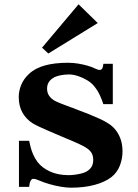

<svg xmlns="http://www.w3.org/2000/svg" viewBox="-20 -851 640 890"><path d="M344.2 -831.1 433.1 -744.1 204.1 -603 174.8 -629.9ZM294.9 -560.1Q318.8 -560.1 342.5 -556.2Q366.2 -552.2 386.2 -546.4Q406.2 -540.5 418.9 -534.2Q433.1 -526.9 441.9 -526.9Q451.2 -526.9 454.8 -535.4Q458.5 -543.9 459 -555.2H502.9V-368.2H459Q454.1 -384.8 443.6 -408Q433.1 -431.2 416 -452.1Q403.8 -467.3 383.8 -479.2Q363.8 -491.2 341.6 -498.5Q319.3 -505.9 299.8 -505.9Q278.3 -505.9 258.1 -501.5Q237.8 -497.1 225.1 -488.8Q210.9 -479.5 204.6 -467.5Q198.2 -455.6 198.2 -439.9Q198.2 -421.4 207.5 -407.5Q216.8 -393.6 233.9 -383.8Q244.1 -378.4 258.8 -372.6Q273.4 -366.7 288.8 -361.1Q304.2 -355.5 315.9 -351.1L350.1 -337.9Q367.7 -331.5 392.1 -321.8Q416.5 -312 441.7 -300.5Q466.8 -289.1 484.9 -276.9Q500.5 -267.1 514.9 -249.8Q529.3 -232.4 538.6 -207.3Q547.9 -182.1 547.9 -147.9Q547.9 -115.7 535.6 -83.5Q523.4 -51.3 496.1 -29.8Q466.3 -6.8 418.2 6.1Q370.1 19 309.1 19Q287.6 19 261 14.4Q234.4 9.8 208.3 2.2Q182.1 -5.4 162.1 -14.2Q153.8 -18.1 147 -20Q140.1 -22 133.8 -22Q126.5 -22 121.3 -11.7Q116.2 -1.5 115.2 15.1H67.9V-198.2H115.2Q117.7 -186 121.8 -169.4Q126 -152.8 133.8 -134.8Q141.6 -116.7 154.8 -99.1Q175.3 -72.8 211.9 -55.9Q248.5 -39.1 298.8 -39.1Q312.5 -39.1 328.4 -41.3Q344.2 -43.5 358.2 -47.1Q372.1 -50.8 379.9 -55.2Q395.5 -64 403.8 -76.9Q412.1 -89.8 412.1 -109.9Q412.1 -130.4 403.3 -143.8Q394.5 -157.2 377.9 -167Q366.2 -174.3 348.9 -182.4Q331.5 -190.4 314.5 -197.8Q297.4 -205.1 285.2 -210L245.1 -227.1Q223.6 -236.3 201.9 -245.6Q180.2 -254.9 161.6 -263.7Q143.1 -272.5 130.9 -279.8Q101.1 -298.8 84 -329.1Q66.9 -359.4 66.9 -401.9Q66.9 -429.2 78.1 -457Q89.4 -484.9 113.8 -507.8Q142.6 -535.2 188 -547.6Q233.4 -560.1 294.9 -560.1Z"/></svg>

Font: BIZ UDPMincho
Style: Bold
Weight: 700
Designer: TypeBank Co., Ltd.
Foundry: Morisawa Inc.
Version: Version 1.06